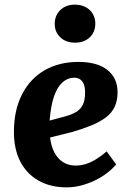

<svg xmlns="http://www.w3.org/2000/svg" viewBox="-20 -794 564 828"><path d="M318 -527Q400 -527 443.5 -492Q487 -457 487 -396Q487 -360 474.5 -333.5Q462 -307 437 -288Q412 -269 376 -254Q340 -239 292 -225L196 -201Q200 -165 214 -137.5Q228 -110 251.5 -95Q275 -80 306 -80Q329 -80 351 -87Q373 -94 395.5 -108Q418 -122 440 -141L481 -85Q464 -65 440.5 -47Q417 -29 388.5 -15.5Q360 -2 329.5 6Q299 14 267 14Q198 14 146.5 -15Q95 -44 67.5 -97.5Q40 -151 40 -225Q40 -318 74.5 -386Q109 -454 171.5 -490.5Q234 -527 318 -527ZM347 -395Q347 -415 342 -429Q337 -443 326.5 -451Q316 -459 300 -459Q272 -459 249.5 -439Q227 -419 213 -378.5Q199 -338 194 -274L261 -292Q290 -300 309 -311.5Q328 -323 337.5 -343Q347 -363 347 -395ZM216 -691Q216 -727 240 -750.5Q264 -774 303 -774Q329 -774 349 -763.5Q369 -753 380 -734.5Q391 -716 391 -692Q391 -656 367 -633Q343 -610 304 -610Q264 -610 240 -633Q216 -656 216 -691Z"/></svg>

Font: Literata 18pt
Style: Bold Italic
Weight: 700
Italic angle: -2°
Designer: Latin by Veronika Burian and Jose Scaglione. Greek by Irene Vlachou. Cyrillic by Vera Evstafieva
Foundry: TypeTogether
Version: Version 3.103;gftools[0.9.29]